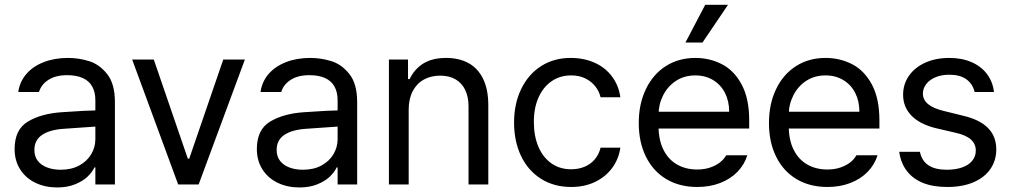

<svg xmlns="http://www.w3.org/2000/svg" viewBox="-20 -783 4291 815"><path d="M306.6 -240.2 251 -236.3Q191.4 -232.4 158.7 -210.4Q126 -188.5 126 -146.5Q126 -119.1 140.1 -100.6Q154.3 -82 179.7 -72.3Q205.1 -62.5 237.3 -62.5Q283.2 -62.5 316.4 -80.6Q349.6 -98.6 367.2 -128.4Q384.8 -158.2 384.8 -192.4V-357.4Q384.8 -391.6 371.6 -415.5Q358.4 -439.5 331.5 -451.7Q304.7 -463.9 264.6 -463.9Q216.8 -463.9 186 -444.3Q155.3 -424.8 145.5 -392.6H57.6Q63.5 -435.5 91.3 -468.3Q119.1 -501 165 -519Q210.9 -537.1 268.6 -537.1Q314.5 -537.1 358.4 -523.4Q402.3 -509.8 435.1 -468.3Q467.8 -426.8 467.8 -349.6V0H384.8V-72.3H380.9Q371.1 -51.8 351.1 -32.7Q331.1 -13.7 298.3 -0.5Q265.6 12.7 222.7 12.7Q171.9 12.7 130.9 -6.8Q89.8 -26.4 65.9 -63.5Q42 -100.6 42 -150.4Q42 -233.4 98.6 -267.1Q155.3 -300.8 241.2 -306.6Q251 -307.6 335 -312.5L390.6 -314.5L391.6 -246.1Q382.8 -246.1 306.6 -240.2Z M823.2 0H736.3L541 -530.3H632.8L777.3 -109.4H783.2L927.7 -530.3H1019.5Z M1335 -240.2 1279.3 -236.3Q1219.7 -232.4 1187 -210.4Q1154.3 -188.5 1154.3 -146.5Q1154.3 -119.1 1168.5 -100.6Q1182.6 -82 1208 -72.3Q1233.4 -62.5 1265.6 -62.5Q1311.5 -62.5 1344.7 -80.6Q1377.9 -98.6 1395.5 -128.4Q1413.1 -158.2 1413.1 -192.4V-357.4Q1413.1 -391.6 1399.9 -415.5Q1386.7 -439.5 1359.9 -451.7Q1333 -463.9 1293 -463.9Q1245.1 -463.9 1214.4 -444.3Q1183.6 -424.8 1173.8 -392.6H1085.9Q1091.8 -435.5 1119.6 -468.3Q1147.5 -501 1193.4 -519Q1239.3 -537.1 1296.9 -537.1Q1342.8 -537.1 1386.7 -523.4Q1430.7 -509.8 1463.4 -468.3Q1496.1 -426.8 1496.1 -349.6V0H1413.1V-72.3H1409.2Q1399.4 -51.8 1379.4 -32.7Q1359.4 -13.7 1326.7 -0.5Q1293.9 12.7 1251 12.7Q1200.2 12.7 1159.2 -6.8Q1118.2 -26.4 1094.2 -63.5Q1070.3 -100.6 1070.3 -150.4Q1070.3 -233.4 1127 -267.1Q1183.6 -300.8 1269.5 -306.6Q1279.3 -307.6 1363.3 -312.5L1418.9 -314.5L1419.9 -246.1Q1411.1 -246.1 1335 -240.2Z M1714.8 0H1630.9V-530.3H1711.9V-447.3H1718.8Q1739.3 -490.2 1777.3 -513.7Q1815.4 -537.1 1874 -537.1Q1928.7 -537.1 1968.8 -515.1Q2008.8 -493.2 2030.8 -448.2Q2052.7 -403.3 2052.7 -336.9V0H1968.8V-331.1Q1968.8 -372.1 1954.6 -401.4Q1940.4 -430.7 1913.6 -446.3Q1886.7 -461.9 1848.6 -461.9Q1809.6 -461.9 1779.3 -445.3Q1749 -428.7 1731.9 -396Q1714.8 -363.3 1714.8 -318.4Z M2162.1 -262.7Q2162.1 -342.8 2192.4 -405.3Q2222.7 -467.8 2276.9 -502.4Q2331.1 -537.1 2402.3 -537.1Q2459 -537.1 2504.4 -516.6Q2549.8 -496.1 2578.1 -458Q2606.4 -419.9 2613.3 -370.1H2529.3Q2523.4 -395.5 2506.8 -416.5Q2490.2 -437.5 2464.4 -450.2Q2438.5 -462.9 2404.3 -462.9Q2357.4 -462.9 2321.8 -438.5Q2286.1 -414.1 2266.1 -369.6Q2246.1 -325.2 2246.1 -265.6Q2246.1 -205.1 2265.6 -159.7Q2285.2 -114.3 2320.8 -89.4Q2356.4 -64.5 2404.3 -64.5Q2435.5 -64.5 2461.4 -75.2Q2487.3 -85.9 2504.9 -106.9Q2522.5 -127.9 2529.3 -156.2H2613.3Q2606.4 -108.4 2579.1 -70.8Q2551.8 -33.2 2506.8 -11.2Q2461.9 10.7 2404.3 10.7Q2331.1 10.7 2275.9 -24.4Q2220.7 -59.6 2191.4 -121.6Q2162.1 -183.6 2162.1 -262.7Z M2691.4 -260.7Q2691.4 -341.8 2721.7 -404.8Q2752 -467.8 2806.2 -502.4Q2860.4 -537.1 2931.6 -537.1Q2992.2 -537.1 3043.9 -510.7Q3095.7 -484.4 3127.9 -424.8Q3160.2 -365.2 3160.2 -272.5V-237.3H2750V-308.6H3075.2Q3075.2 -353.5 3057.6 -388.2Q3040 -422.9 3007.3 -442.9Q2974.6 -462.9 2931.6 -462.9Q2884.8 -462.9 2849.6 -439.9Q2814.5 -417 2794.9 -378.4Q2775.4 -339.8 2775.4 -295.9V-248Q2775.4 -189.5 2795.9 -147.9Q2816.4 -106.4 2853.5 -85Q2890.6 -63.5 2939.5 -63.5Q2969.7 -63.5 2994.1 -71.8Q3018.6 -80.1 3035.6 -93.3Q3052.7 -106.4 3062.5 -124H3152.3Q3139.6 -84 3110.4 -53.7Q3081.1 -23.4 3037.1 -6.3Q2993.2 10.7 2939.5 10.7Q2864.3 10.7 2808.1 -22.9Q2752 -56.6 2721.7 -118.2Q2691.4 -179.7 2691.4 -260.7ZM2973.6 -762.7H3070.3L2961.9 -602.5H2889.6Z M3244.1 -260.7Q3244.1 -341.8 3274.4 -404.8Q3304.7 -467.8 3358.9 -502.4Q3413.1 -537.1 3484.4 -537.1Q3544.9 -537.1 3596.7 -510.7Q3648.4 -484.4 3680.7 -424.8Q3712.9 -365.2 3712.9 -272.5V-237.3H3302.7V-308.6H3627.9Q3627.9 -353.5 3610.4 -388.2Q3592.8 -422.9 3560.1 -442.9Q3527.3 -462.9 3484.4 -462.9Q3437.5 -462.9 3402.3 -439.9Q3367.2 -417 3347.7 -378.4Q3328.1 -339.8 3328.1 -295.9V-248Q3328.1 -189.5 3348.6 -147.9Q3369.1 -106.4 3406.2 -85Q3443.4 -63.5 3492.2 -63.5Q3522.5 -63.5 3546.9 -71.8Q3571.3 -80.1 3588.4 -93.3Q3605.5 -106.4 3615.2 -124H3705.1Q3692.4 -84 3663.1 -53.7Q3633.8 -23.4 3589.8 -6.3Q3545.9 10.7 3492.2 10.7Q3417 10.7 3360.8 -22.9Q3304.7 -56.6 3274.4 -118.2Q3244.1 -179.7 3244.1 -260.7Z M4009.8 -465.8Q3977.5 -465.8 3952.1 -455.6Q3926.8 -445.3 3912.1 -426.8Q3897.5 -408.2 3897.5 -385.7Q3897.5 -359.4 3919.9 -340.8Q3942.4 -322.3 3988.3 -311.5L4067.4 -292Q4138.7 -275.4 4173.8 -239.7Q4209 -204.1 4209 -148.4Q4209 -102.5 4184.6 -66.4Q4160.2 -30.3 4113.3 -9.8Q4066.4 10.7 4001 10.7Q3941.4 10.7 3898.4 -6.3Q3855.5 -23.4 3829.6 -57.1Q3803.7 -90.8 3796.9 -138.7H3884.8Q3892.6 -100.6 3920.9 -81.5Q3949.2 -62.5 3999 -62.5Q4036.1 -62.5 4064 -72.3Q4091.8 -82 4106.9 -100.6Q4122.1 -119.1 4122.1 -143.6Q4122.1 -171.9 4101.1 -190.9Q4080.1 -210 4035.2 -219.7L3955.1 -238.3Q3885.7 -254.9 3849.6 -291.5Q3813.5 -328.1 3813.5 -380.9Q3813.5 -425.8 3838.4 -461.4Q3863.3 -497.1 3907.7 -517.1Q3952.1 -537.1 4009.8 -537.1Q4063.5 -537.1 4104.5 -519Q4145.5 -501 4169.9 -468.3Q4194.3 -435.5 4199.2 -392.6H4117.2Q4108.4 -427.7 4081.5 -446.8Q4054.7 -465.8 4009.8 -465.8Z"/></svg>

Font: Pretendard GOV Variable
Style: Regular
Weight: 400
Designer: Base glyphs from Inter by Rasmus Andersson; Hangul glyphs from Noto Sans CJK(Source Han Sans) by Jang Soo-young and Kang
Foundry: Kil Hyung-jin
Version: Version 1.307;Glyphs 3.2 (3192)